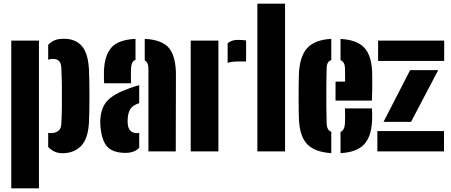

<svg xmlns="http://www.w3.org/2000/svg" viewBox="-20 -820 2445 1040"><path d="M241 -100Q244.5 -99.5 248.2 -99.2Q252 -99 256 -99Q279.5 -99 295 -110.5Q310.5 -122 312 -146Q314.5 -185 315.2 -240.8Q316 -296.5 315.2 -353.5Q314.5 -410.5 312 -454Q310.5 -478 300 -489.5Q289.5 -501 266 -501Q254.5 -501 241 -497V-577Q255.5 -593 275.2 -601.5Q295 -610 326 -610Q388.5 -610 423 -571Q457.5 -532 462 -441Q463 -417.5 463.8 -379.8Q464.5 -342 464.5 -300Q464.5 -258 463.8 -220.2Q463 -182.5 462 -159Q457.5 -68.5 419 -29.2Q380.5 10 318 10Q273 10 241 -24ZM41 200V-600H191V200Z M544 -369Q543.5 -374.5 543 -397Q542.5 -419.5 543 -436Q546.5 -521 584 -563Q621.5 -605 714 -609.5V-495.5Q692 -488 690 -453Q689.5 -446 689.2 -429.2Q689 -412.5 689.2 -395.2Q689.5 -378 690 -369ZM784 0V-448Q784 -482.5 764 -492.5V-609.5Q860.5 -604.5 897 -557.8Q933.5 -511 933 -412L932 0ZM524 -136Q522 -158 524 -180Q529.5 -241.5 563.8 -276.8Q598 -312 679 -341Q693.5 -346.5 707 -350.8Q720.5 -355 734 -358.5V-261.5Q730 -260 726 -258.2Q722 -256.5 718 -255Q692 -243 682.8 -223.5Q673.5 -204 672 -180Q670.5 -162 672 -148Q676.5 -99 723 -99Q727 -99 734 -100V-19.5Q708 8 660 8Q593.5 8 562.2 -24.2Q531 -56.5 524 -136Z M1213 -479.5V-585Q1232.5 -604 1270 -604Q1283 -604 1295 -603Q1307 -602 1313 -601V-487H1272Q1235.5 -487 1213 -479.5ZM1013 0V-600H1163V0Z M1374 0V-800H1524V0Z M1599.5 -168Q1598.5 -185 1598 -220.2Q1597.5 -255.5 1597.5 -297Q1597.5 -338.5 1598 -375Q1598.5 -411.5 1599.5 -430Q1606 -520.5 1646.8 -562.5Q1687.5 -604.5 1774.5 -609.5V-494.5Q1750 -486.5 1749.5 -453Q1747.5 -382 1747.5 -302Q1747.5 -222 1749.5 -152Q1750 -115.5 1774.5 -106V9.5Q1686.5 4 1645.5 -37.5Q1604.5 -79 1599.5 -168ZM1797.5 -275V-378H1849.5Q1849.5 -405 1849 -426.8Q1848.5 -448.5 1848.5 -453Q1847 -485 1824.5 -494V-609Q1911.5 -604.5 1951.2 -563.8Q1991 -523 1995.5 -436Q1996 -425 1996.2 -397.2Q1996.5 -369.5 1996.2 -336.2Q1996 -303 1994.5 -275ZM1824.5 9.5V-105.5Q1846.5 -114.5 1848.5 -152Q1850 -177.5 1848.5 -233H1994.5Q1995.5 -228 1996 -206.2Q1996.5 -184.5 1995.5 -168Q1991.5 -78.5 1951.2 -36.8Q1911 5 1824.5 9.5Z M2028 -490V-600H2386V-490ZM2057.5 -160 2201.5 -440H2353.5L2206.5 -160ZM2024 0V-110H2385V0Z"/></svg>

Font: Big Shoulders Stencil Display Black
Style: Regular
Weight: 900
Designer: Patric King
Foundry: XO Type Co
Version: Version 1.000